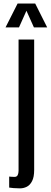

<svg xmlns="http://www.w3.org/2000/svg" viewBox="-20 -955 286 1081"><path d="M92.3 105.5Q72.3 105.5 55.9 104Q39.6 102.5 31.7 101.1V39.1Q37.6 39.6 45.2 40.3Q52.7 41 61.5 41Q74.7 41 79.6 30.8Q84.5 20.5 84.5 6.8V-732.4H172.4V2Q172.4 42 160.6 64.7Q148.9 87.4 130.9 96.4Q112.8 105.5 92.3 105.5ZM11.2 -800.8 79.1 -935.1H178.2L245.6 -800.8H170.9L128.9 -894.5L86.9 -800.8Z"/></svg>

Font: AntonioLight
Style: Regular
Weight: 300
Designer: Vernon Adams
Foundry: Vernon Adams
Version: Version 1.002